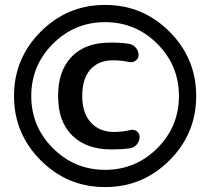

<svg xmlns="http://www.w3.org/2000/svg" viewBox="-20 -755 854 780"><path d="M431 -148Q332 -148 274 -204Q216 -260 216 -365Q216 -468 271.5 -525Q327 -582 428 -582Q474 -582 504 -577Q521 -574 532 -561Q543 -548 543 -531Q543 -517 531 -508.5Q519 -500 505 -503Q473 -510 439 -510Q380 -510 347 -472.5Q314 -435 314 -365Q314 -296 349 -257.5Q384 -219 442 -219Q479 -219 511 -227Q525 -230 536 -221.5Q547 -213 547 -199Q547 -182 536.5 -169Q526 -156 510 -153Q479 -148 431 -148ZM619 -577Q531 -665 407 -665Q283 -665 195 -577Q107 -489 107 -365Q107 -241 195 -153Q283 -65 407 -65Q531 -65 619 -153Q707 -241 707 -365Q707 -489 619 -577ZM668.5 -103.5Q560 5 407 5Q254 5 145.5 -103.5Q37 -212 37 -365Q37 -518 145.5 -626.5Q254 -735 407 -735Q560 -735 668.5 -626.5Q777 -518 777 -365Q777 -212 668.5 -103.5Z"/></svg>

Font: Rounded Mplus 1c Medium
Style: Regular
Weight: 500
Version: Version 1.059.20150529